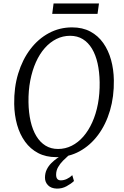

<svg xmlns="http://www.w3.org/2000/svg" viewBox="-20 -914 727 1129"><path d="M310.5 10Q250 10 204.2 -14Q158.5 -38 127.5 -80.8Q96.5 -123.5 80.5 -180.2Q64.5 -237 63.5 -302.5Q62 -399.5 87 -481.5Q112 -563.5 158.2 -624.5Q204.5 -685.5 267.2 -719.2Q330 -753 404 -753Q465.5 -753 511.2 -728.5Q557 -704 587.2 -661Q617.5 -618 633 -562Q648.5 -506 649.5 -442.5Q651 -346.5 626.8 -264.2Q602.5 -182 556.8 -120.5Q511 -59 448.2 -24.5Q385.5 10 310.5 10ZM321.5 -38Q364 -38 401.8 -57Q439.5 -76 470 -111Q500.5 -146 522.5 -194.8Q544.5 -243.5 555.8 -303.2Q567 -363 566 -431Q565 -491.5 553.8 -541.5Q542.5 -591.5 520.8 -627.8Q499 -664 467 -683.8Q435 -703.5 392 -703.5Q349.5 -703.5 311.8 -684.8Q274 -666 243.5 -631.5Q213 -597 191.2 -548.5Q169.5 -500 158 -440.5Q146.5 -381 147.5 -313Q148.5 -251.5 160 -201Q171.5 -150.5 193.5 -114Q215.5 -77.5 247.5 -57.8Q279.5 -38 321.5 -38ZM314 195Q280.5 194 262.5 175.5Q244.5 157 244.5 131Q244.5 104 254.8 83Q265 62 281.5 45.5Q298 29 317.5 15.2Q337 1.5 355.5 -10.5L377 -23.5L386.5 -3Q369 12.5 351.2 30.2Q333.5 48 321.8 68.5Q310 89 310 113Q310 130 317 138.2Q324 146.5 337.5 146.5Q355 146.5 372.5 138.5Q390 130.5 405 116L415 150.5Q397.5 167 371.2 181.2Q345 195.5 314 195ZM295 -893.5H562L553.5 -832.5H287Z"/></svg>

Font: Merriweather Light 18pt Light
Style: Italic
Weight: 300
Italic angle: -7.8°
Version: Version 2.101